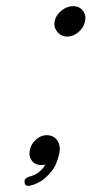

<svg xmlns="http://www.w3.org/2000/svg" viewBox="-20 -540 298 625"><path d="M158 -471Q162 -491 180 -505.5Q198 -520 218 -520Q238 -520 249.5 -505.5Q261 -491 257 -471Q253 -451 236 -436Q219 -421 199 -421Q179 -421 166.5 -436.5Q154 -452 158 -471ZM175 -60Q175 -53 173 -41Q169 -22 161 -3.5Q153 15 130 36.5Q107 58 75 65H72Q60 65 60 53Q58 41 75 35Q108 28 128 -4Q124 -3 113 -3Q94 -3 83.5 -17Q73 -31 77 -51Q81 -71 97 -85.5Q113 -100 132 -100Q150 -100 161.5 -89Q173 -78 174 -61Q173 -60 175 -60Z"/></svg>

Font: Quicksand
Style: Bold Italic
Weight: 700
Italic angle: -12°
Designer: Andrew Paglinawan
Foundry: Andrew Paglinawan
Version: 1.002